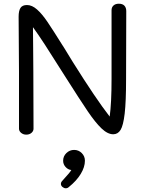

<svg xmlns="http://www.w3.org/2000/svg" viewBox="-20 -733 778 1031"><path d="M658 -673 657 -308Q657 -187 649.5 -123Q642 -59 627.5 -35.5Q613 -12 588 -12Q558 -12 525 -43.5Q492 -75 451 -135.5Q410 -196 332 -319Q259 -435 221.5 -492.5Q184 -550 157 -587Q157 -519 158 -478L159 -345L160 -42Q160 -29 149 -19.5Q138 -10 121 -10Q105 -10 93.5 -19.5Q82 -29 82 -42V-346Q82 -441 81 -494L80 -643Q80 -675 90 -690.5Q100 -706 125 -706Q152 -706 179 -682Q206 -658 234.5 -616Q263 -574 318 -486Q310 -500 371 -400Q495 -202 569 -107Q579 -180 579 -309V-678Q579 -694 589.5 -703.5Q600 -713 618 -713Q638 -713 648 -702.5Q658 -692 658 -673ZM436 130Q436 164 413.5 201Q391 238 350 271Q343 278 333 278Q324 278 315.5 271Q307 264 307 254Q307 248 311 242L326 225Q355 194 363 180Q345 178 332 163.5Q319 149 319 130Q319 106 336.5 89Q354 72 378 72Q402 72 419 89Q436 106 436 130Z"/></svg>

Font: Mali
Style: Regular
Weight: 400
Version: Version 1.000; ttfautohint (v1.6)